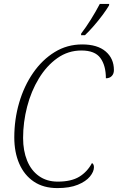

<svg xmlns="http://www.w3.org/2000/svg" viewBox="-20 -951 602 981"><path d="M273 10Q202 10 153 -23Q104 -56 78.5 -114.5Q53 -173 53 -249Q53 -341 78 -426.5Q103 -512 149.5 -579Q196 -646 259.5 -685Q323 -724 400 -724Q478 -724 520 -688Q562 -652 562 -593Q562 -574 551 -562.5Q540 -551 521 -551Q521 -616 493 -654.5Q465 -693 396 -693Q328 -693 273 -654Q218 -615 178.5 -550Q139 -485 118.5 -405.5Q98 -326 98 -246Q98 -181 118.5 -130.5Q139 -80 179 -51.5Q219 -23 275 -23Q344 -23 385 -48Q426 -73 450 -118Q460 -112 460 -97Q460 -74 439.5 -49Q419 -24 377.5 -7Q336 10 273 10ZM394 -771 395 -780Q419 -811 444 -851Q469 -891 490 -931H538L537 -923Q524 -901 503.5 -873.5Q483 -846 459.5 -819Q436 -792 414 -771Z"/></svg>

Font: Noto Serif SemiCondensed ExtraLight
Style: Italic
Weight: 200
Width: 4
Italic angle: -12°
Designer: Monotype Design Team
Foundry: Monotype Imaging Inc.
Version: Version 2.013